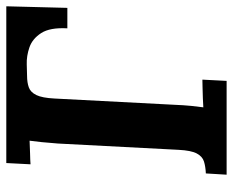

<svg xmlns="http://www.w3.org/2000/svg" viewBox="-85 -655 740 610"><g transform="rotate(-90 285.0 -350.0)"><path d="M35 0 39 -66Q61 -67 77 -72Q93 -77 102.5 -95Q112 -113 114 -153L134 -536Q136 -563 138.5 -588Q141 -613 143 -626Q127 -625 103 -624.5Q79 -624 68 -623L72 -700H570L565 -506H500Q503 -561 485 -589Q467 -617 439.5 -626.5Q412 -636 385 -635L349 -634Q328 -634 312.5 -628.5Q297 -623 288 -604.5Q279 -586 277 -547L257 -164Q256 -137 253.5 -112Q251 -87 249 -74Q260 -75 278 -75.5Q296 -76 313 -76.5Q330 -77 337 -77L333 0Z"/></g></svg>

Font: Lora Italic
Style: Italic
Weight: 400
Italic angle: -3°
Designer: Olga Karpushina, Alexei Vanyashin (Cyrillic)
Foundry: Cyreal
Version: Version 2.210; ttfautohint (v1.8.1.43-b0c9)